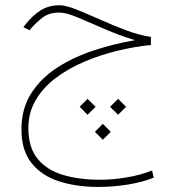

<svg xmlns="http://www.w3.org/2000/svg" viewBox="-20 -386 679 743"><path d="M564 -243.2V-211.9Q500.5 -205.6 434.1 -189.5Q367.7 -173.3 306.2 -147.2Q244.6 -121.1 195.8 -84.2Q147 -47.4 118.4 1Q89.8 49.3 89.8 109.9Q89.8 186 126.5 229.7Q163.1 273.4 225.8 291.5Q288.6 309.6 366.7 309.6Q416 309.6 469 300.8Q522 292 568.4 273.9L575.2 301.3Q530.8 319.3 473.9 328.4Q417 337.4 359.4 337.4Q276.4 337.4 209 315.9Q141.6 294.4 102.3 245.4Q63 196.3 63 114.7Q63 34.2 100.8 -24.9Q138.7 -84 202.1 -124.8Q265.6 -165.5 343.8 -191.2Q421.9 -216.8 502.4 -230.5Q441.4 -249 384 -274.2Q326.7 -299.3 281 -318.4Q235.4 -337.4 210 -337.4Q169.9 -337.4 144.3 -317.6Q118.7 -297.9 98.6 -274.4L94.2 -269L70.3 -280.8L74.7 -286.6Q103.5 -324.2 135.7 -345Q168 -365.7 210.4 -365.7Q234.4 -365.7 275.4 -349.4Q316.4 -333 366.7 -310.5Q417 -288.1 468.3 -268.8Q519.5 -249.5 564 -243.2ZM437 -3.4 467.8 27.3 437 58.1 405.8 27.3ZM318.8 -3.4 350.1 27.3 318.8 58.1 288.1 27.3ZM377.9 93.3 408.7 124 377.9 154.8 347.2 124Z"/></svg>

Font: Vazirmatn FD NL Thin
Style: Regular
Weight: 100
Designer: Saber Rastikerdar
Foundry: Saber Rastikerdar
Version: Version 33.003